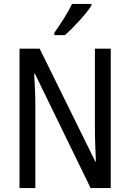

<svg xmlns="http://www.w3.org/2000/svg" viewBox="-20 -963 666 983"><path d="M448 -934V-943H349C327 -898 293 -844 258 -795V-783H312C354 -819 423 -894 448 -934ZM547 0V-714H466V-294C466 -247 469 -187 471 -136H468L183 -714H80V0H161V-426C161 -477 158 -533 155 -585H159L444 0Z"/></svg>

Font: Noto Sans Gurmukhi UI Condensed
Style: Regular
Weight: 400
Width: 3
Designer: Jelle Bosma - Monotype Design Team
Foundry: Monotype Imaging Inc.
Version: Version 2.004